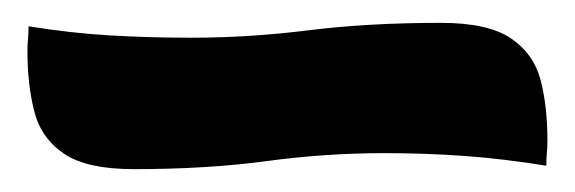

<svg xmlns="http://www.w3.org/2000/svg" viewBox="-20 -27 503 168"><path d="M366 -7Q407 -7 427 6.5Q447 20 453 43Q459 66 459 96Q459 102 458.5 107Q458 112 458 118Q421 112 387 109.5Q353 107 316 107Q265 107 213 114Q161 121 97 121Q56 121 36 107.5Q16 94 10 70.5Q4 47 4 18Q4 12 4.5 7Q5 2 5 -4Q42 2 76.5 4Q111 6 147 6Q198 6 250 -0.5Q302 -7 366 -7Z"/></svg>

Font: Merienda SemiBold
Style: Regular
Weight: 600
Designer: Eduardo Rodriguez Tunni
Foundry: Eduardo Rodriguez Tunni
Version: Version 2.001; ttfautohint (v1.8.4.7-5d5b)